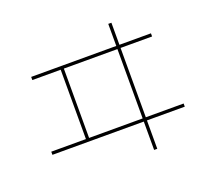

<svg xmlns="http://www.w3.org/2000/svg" viewBox="-132 -933 1265 1145"><g transform="rotate(-20 500.0 -360.0)"><path d="M920 -160V-140H680V40H660V-140H80V-160H300V-600H120V-620H660V-760H680V-620H880V-600H680V-160ZM320 -160H660V-600H320Z"/></g></svg>

Font: M PLUS 1p Thin
Style: Regular
Weight: 250
Version: Version 1.062